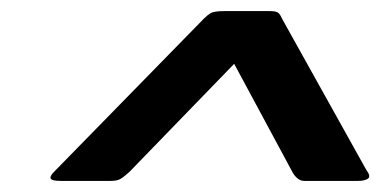

<svg xmlns="http://www.w3.org/2000/svg" viewBox="-20 -726 685 346"><path d="M89 -400Q74 -400 71.5 -404Q69 -408 78 -417L348 -693Q354 -699 360 -702.5Q366 -706 384 -706H467Q479 -706 482.5 -702Q486 -698 489 -691L640 -420Q649 -408 643 -404Q637 -400 625 -400H528Q517 -400 508 -414L402 -611L213 -416Q203 -407 197 -403.5Q191 -400 180 -400Z"/></svg>

Font: Glory
Style: Bold Italic
Weight: 700
Italic angle: -12°
Version: Version 1.011